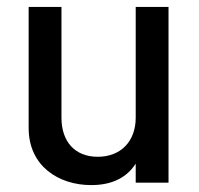

<svg xmlns="http://www.w3.org/2000/svg" viewBox="-20 -529 577 556"><path d="M373 -509V-188C373 -120 330 -75 263 -75C196 -75 158 -120 158 -188V-509H63V-158C63 -48 150 7 244 7C305 7 347 -15 373 -55V0H468V-509Z"/></svg>

Font: Arthouse Owned Medium
Style: Regular
Weight: 500
Designer: Jeremy Tribby
Foundry: Tribby Type
Version: Version 1.000;PS 001.000;hotconv 1.0.88;makeotf.lib2.5.64775